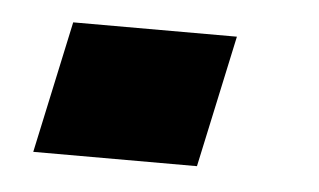

<svg xmlns="http://www.w3.org/2000/svg" viewBox="-28 -194 381 229"><g transform="rotate(5 162.5 -79.0)"><path d="M18 0 52 -158H248L214 0Z"/></g></svg>

Font: Saira Thin ExtraBold
Style: Italic
Weight: 800
Italic angle: -12°
Version: Version 1.101